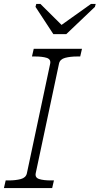

<svg xmlns="http://www.w3.org/2000/svg" viewBox="-40 -959 508 979"><path d="M232 -785H298L444 -924L448 -939H424L250 -815H291L166 -939H145L141 -924ZM97 -75 216 -635Q220 -657 198 -664Q176 -671 138 -671H123L132 -710H378L369 -671H354Q318 -671 292 -664Q266 -657 261 -635L142 -75Q138 -53 160 -46Q182 -39 220 -39H235L226 0H-20L-11 -39H4Q40 -39 66 -46Q92 -53 97 -75Z"/></svg>

Font: Roboto Serif 20pt Thin
Style: Italic
Weight: 250
Italic angle: -10°
Version: Version 1.007